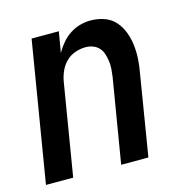

<svg xmlns="http://www.w3.org/2000/svg" viewBox="-84 -608 669 688"><g transform="rotate(-15 250.0 -264.0)"><path d="M4 0 90 -520H191L178 -443Q188 -461 202 -477.5Q216 -494 233.5 -505.5Q251 -517 271 -522.5Q291 -528 310 -528Q337 -528 361 -519.5Q385 -511 401 -493Q417 -475 426 -451.5Q435 -428 438 -402.5Q441 -377 439.5 -351Q438 -325 433 -299L384 0H283L335 -313Q337 -327 338 -341.5Q339 -356 337 -370Q335 -384 331 -397Q327 -410 318 -420Q309 -430 296 -435Q283 -440 268 -440Q249 -440 229 -433Q209 -426 194.5 -411Q180 -396 172 -377Q164 -358 161 -339L105 0Z"/></g></svg>

Font: Iosevka Term Curly Semibold
Style: Italic
Weight: 600
Italic angle: -9°
Designer: Belleve Invis
Foundry: Belleve Invis
Version: Version 32.3.0